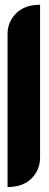

<svg xmlns="http://www.w3.org/2000/svg" viewBox="-20 -773 201 793"><path d="M145.5 -121.6Q145.5 -71.8 110.4 -36.1Q74.7 -0.5 11.2 -0.5V-632.3Q11.2 -682.6 46.9 -718.3Q82.5 -753.4 145.5 -753.4Z"/></svg>

Font: DimaKhabar
Style: Bold
Weight: 700
Width: 6
Designer: R.Balvardi
Foundry: Dima Software Group
Version: Version 1.00;November 30, 2018;FontCreator 11.5.0.2427 64-bi